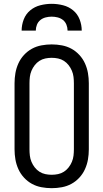

<svg xmlns="http://www.w3.org/2000/svg" viewBox="-20 -975 540 1003"><path d="M250 8Q223 8 196.5 3Q170 -2 147 -14.5Q124 -27 105.5 -47Q87 -67 76 -91.5Q65 -116 60.5 -142Q56 -168 56 -195V-540Q56 -567 60.5 -593Q65 -619 76 -643.5Q87 -668 105.5 -688Q124 -708 147 -720.5Q170 -733 196.5 -738Q223 -743 250 -743Q277 -743 303.5 -738Q330 -733 353 -720.5Q376 -708 394.5 -688Q413 -668 424 -643.5Q435 -619 439.5 -593Q444 -567 444 -540V-195Q444 -168 439.5 -142Q435 -116 424 -91.5Q413 -67 394.5 -47Q376 -27 353 -14.5Q330 -2 303.5 3Q277 8 250 8ZM250 -62Q267 -62 283.5 -65.5Q300 -69 314 -78Q328 -87 338.5 -100.5Q349 -114 355.5 -129.5Q362 -145 364 -161.5Q366 -178 366 -195V-540Q366 -557 364 -573.5Q362 -590 355.5 -605.5Q349 -621 338.5 -634.5Q328 -648 314 -657Q300 -666 283.5 -669.5Q267 -673 250 -673Q233 -673 216.5 -669.5Q200 -666 186 -657Q172 -648 161.5 -634.5Q151 -621 144.5 -605.5Q138 -590 136 -573.5Q134 -557 134 -540V-195Q134 -178 136 -161.5Q138 -145 144.5 -129.5Q151 -114 161.5 -100.5Q172 -87 186 -78Q200 -69 216.5 -65.5Q233 -62 250 -62ZM93 -815Q93 -845 104 -873.5Q115 -902 138 -921Q161 -940 190.5 -947.5Q220 -955 250 -955Q280 -955 309.5 -947.5Q339 -940 362 -921Q385 -902 396 -873.5Q407 -845 407 -815H333Q333 -831 327 -846Q321 -861 309 -870.5Q297 -880 281.5 -884Q266 -888 250 -888Q234 -888 218.5 -884Q203 -880 191 -870.5Q179 -861 173 -846Q167 -831 167 -815Z"/></svg>

Font: Iosevka Algr
Style: Regular
Weight: 400
Monospace: yes
Designer: Belleve Invis
Foundry: Belleve Invis
Version: Version 26.0.2; ttfautohint (v1.8.3)